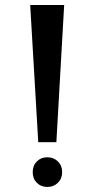

<svg xmlns="http://www.w3.org/2000/svg" viewBox="-20 -729 376 763"><path d="M100 -709H235L204 -164H132ZM110 -45Q110 -71 126.5 -87.5Q143 -104 168 -104Q193 -104 210 -87.5Q227 -71 227 -45Q227 -19 210 -2.5Q193 14 168 14Q143 14 126.5 -2.5Q110 -19 110 -45Z"/></svg>

Font: MaitreeSemiBold
Style: Regular
Weight: 600
Designer: CadsonDemak Team
Foundry: CadsonDemak
Version: Version 1.000